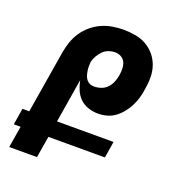

<svg xmlns="http://www.w3.org/2000/svg" viewBox="-135 -849 869 955"><g transform="rotate(20 300.0 -371.5)"><path d="M168 0H21L40 -114H4L18 -201H54L109 -534Q114 -563 123.5 -590.5Q133 -618 150 -643.5Q167 -669 191 -689Q215 -709 242 -721Q269 -733 298 -738Q327 -743 356 -743Q388 -743 419.5 -737.5Q451 -732 477.5 -717Q504 -702 523.5 -678.5Q543 -655 553 -626Q563 -597 563 -564.5Q563 -532 557 -499Q554 -477 547.5 -454Q541 -431 530 -409.5Q519 -388 503.5 -368.5Q488 -349 468.5 -334.5Q449 -320 425.5 -313.5Q402 -307 379 -307Q352 -307 326.5 -315.5Q301 -324 283 -341.5Q265 -359 254.5 -383Q244 -407 239 -433L201 -201H500L486 -114H187ZM314 -427Q333 -427 351.5 -433.5Q370 -440 383.5 -454.5Q397 -469 404 -487Q411 -505 414 -523Q417 -541 416.5 -558.5Q416 -576 409.5 -591Q403 -606 388 -614.5Q373 -623 355 -623Q339 -623 322 -617Q305 -611 292 -598Q279 -585 270 -569Q261 -553 257 -536Q256 -524 256 -512Q256 -500 258 -488Q260 -476 263.5 -465Q267 -454 274 -445Q281 -436 291.5 -431.5Q302 -427 314 -427Z"/></g></svg>

Font: Iosevka Heavy Extended Oblique
Style: Regular
Weight: 900
Width: 7
Italic angle: -9°
Monospace: yes
Designer: Belleve Invis
Foundry: Belleve Invis
Version: Version 32.5.0; ttfautohint (v1.8.4)